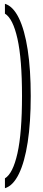

<svg xmlns="http://www.w3.org/2000/svg" viewBox="-20 -771 225 1012"><path d="M6 169Q48 144 72 37Q96 -70 96 -265Q96 -460 72 -567Q48 -674 6 -699V-751Q49 -738 79.5 -675.5Q110 -613 126 -508.5Q142 -404 142 -265Q142 -126 126 -21.5Q110 83 79.5 145.5Q49 208 6 221Z"/></svg>

Font: Georama Extra Condensed Light
Style: Regular
Weight: 300
Width: 2
Designer: Jean-Baptiste Levee
Foundry: Production Type
Version: Version 1.000